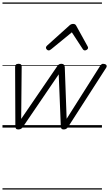

<svg xmlns="http://www.w3.org/2000/svg" viewBox="-20 -1030 881 1550"><path d="M127 15Q114 15 109 8Q104 1 104 -11L102 -489Q102 -499 107.5 -507Q113 -515 129 -515Q143 -515 149 -510Q155 -505 155 -492L151 -70L441 -494Q449 -506 456.5 -510.5Q464 -515 476 -515Q489 -515 495.5 -508Q502 -501 503 -487L518 -71L787 -496Q794 -507 801 -512Q808 -517 819 -514Q835 -512 839.5 -503Q844 -494 837 -483L529 -4Q523 4 515 9.5Q507 15 494 15Q481 15 476 8Q471 1 471 -10L454 -430L164 -4Q159 4 150 9.5Q141 15 127 15ZM373 -623Q365 -623 358 -630Q351 -637 351 -645Q351 -650 353.5 -654Q356 -658 360 -662L541 -825Q549 -832 556 -834.5Q563 -837 571 -837Q578 -837 584.5 -834Q591 -831 595 -823L685 -660Q688 -655 689.5 -651Q691 -647 691 -644Q691 -635 682 -629Q673 -623 666 -623Q660 -623 655.5 -626Q651 -629 648 -634L560 -769L395 -634Q388 -629 383.5 -626Q379 -623 373 -623ZM0 490H803V500H0ZM0 -20H803V0H0ZM0 -505H803V-500H0ZM0 -1010H803V-1000H0Z"/></svg>

Font: Playwrite US Trad Guides
Style: Regular
Weight: 400
Designer: Veronika Burian, José Scaglione
Foundry: TypeTogether
Version: Version 1.003